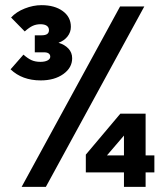

<svg xmlns="http://www.w3.org/2000/svg" viewBox="-20 -725 640 745"><path d="M138 -413Q66 -413 21 -456L71 -513Q88 -498 102.5 -491.5Q117 -485 137 -485Q154 -485 164.5 -490.5Q175 -496 175 -505Q175 -513 169 -517.5Q163 -522 151 -522H115V-588H141Q156 -588 163 -593Q170 -598 170 -608Q170 -619 161.5 -625Q153 -631 137 -631Q121 -631 107.5 -625Q94 -619 76 -603L23 -657Q43 -679 76 -692Q109 -705 141 -705Q192 -705 223.5 -682Q255 -659 255 -621Q255 -600 242 -583.5Q229 -567 207 -559Q231 -552 245.5 -536.5Q260 -521 260 -499Q260 -462 225.5 -437.5Q191 -413 138 -413ZM461 0V-56H313V-125L447 -284H545V-122H579V-56H545V0ZM395 -122H461V-199ZM64 0 446 -700H540L158 0Z"/></svg>

Font: Red Hat Mono
Style: Regular
Weight: 300
Monospace: yes
Designer: Pentagram, MCKL
Foundry: Pentagram, MCKL
Version: Version 1.023